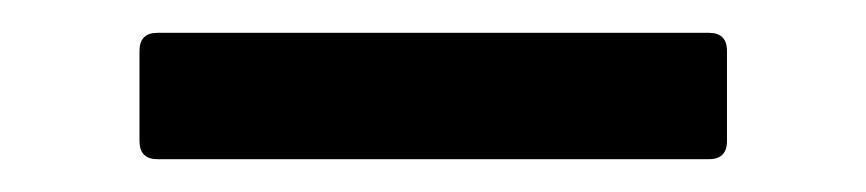

<svg xmlns="http://www.w3.org/2000/svg" viewBox="-20 -324 528 117"><path d="M76 -227Q65 -227 65 -238V-293Q65 -304 76 -304H412Q423 -304 423 -293V-238Q423 -227 412 -227Z"/></svg>

Font: Sofia Sans SemiBold
Style: Regular
Weight: 600
Designer: Botio Nikoltchev, Ani Petrova
Foundry: lettersoup
Version: Version 4.101; ttfautohint (v1.8.4.7-5d5b)